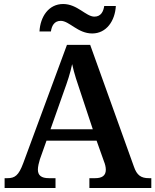

<svg xmlns="http://www.w3.org/2000/svg" viewBox="-20 -938 775 958"><path d="M440 -771C511 -771 554 -834 558 -908H500C496 -881 484 -855 451 -855C409 -855 366 -918 295 -918C223 -918 181 -855 177 -781H234C238 -808 250 -834 283 -834C326 -834 368 -771 440 -771ZM3 0H257V-49H224C186 -49 169 -63 169 -92C169 -106 174 -127 179 -143L212 -236H462L499 -132C504 -120 508 -105 508 -91C508 -61 488 -49 455 -49H426V0H735V-49H723C684 -49 663 -63 648 -107L430 -714H314L96 -124C73 -62 54 -49 17 -49H3ZM232 -293 298 -480C317 -532 330 -571 340 -618C350 -571 366 -524 383 -474L443 -293Z"/></svg>

Font: Noto Serif Sinhala SemiBold
Style: Regular
Weight: 600
Designer: Jelle Bosma - Monotype Design Team
Foundry: Monotype Imaging Inc.
Version: Version 2.007